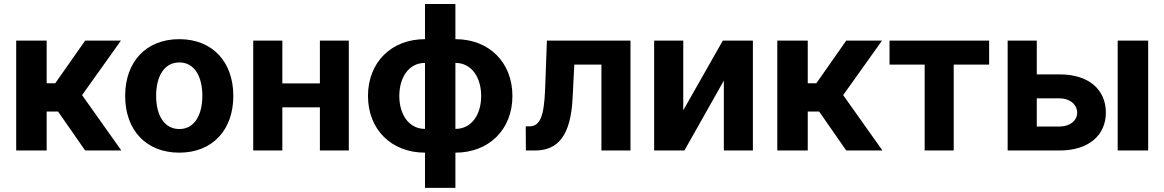

<svg xmlns="http://www.w3.org/2000/svg" viewBox="-20 -747 5779 953"><path d="M60.4 0H211.6V-193.5H268.1L402.7 0H582.4L387.4 -274.9L580.3 -545.5H402.7L254.3 -333.8H211.6V-545.5H60.4Z M869.7 10.7C1035.2 10.7 1138.1 -102.6 1138.1 -270.6C1138.1 -439.6 1035.2 -552.6 869.7 -552.6C704.2 -552.6 601.2 -439.6 601.2 -270.6C601.2 -102.6 704.2 10.7 869.7 10.7ZM870.4 -106.5C794 -106.5 755 -176.5 755 -271.7C755 -366.8 794 -437.1 870.4 -437.1C945.3 -437.1 984.4 -366.8 984.4 -271.7C984.4 -176.5 945.3 -106.5 870.4 -106.5Z M1381.4 -545.5H1236.9V0H1381.4V-214.1H1567.8V0H1711.3V-545.5H1567.8V-333.1H1381.4Z M2089.5 185.4H2240.4V10.7C2407.3 10.7 2523.4 -104.4 2523.4 -270.6C2523.4 -437.9 2407.3 -552.6 2240.4 -552.6V-727.3H2089.5V-552.6C1922.6 -552.6 1806.5 -437.9 1806.5 -270.6C1806.5 -104.4 1922.6 10.7 2089.5 10.7ZM2240.4 -107.2V-434.7C2321.7 -434.7 2368.3 -361.9 2368.3 -270.6C2368.3 -179.3 2321.7 -107.2 2240.4 -107.2ZM2089.5 -107.2C2008.9 -107.2 1962 -179.3 1962 -270.6C1962 -361.9 2008.2 -434.7 2089.5 -434.7Z M2590.2 0H2635.7C2751.4 0 2812.9 -76.7 2822.1 -259.9L2830.6 -426.5H2965.2V0H3109.4V-545.5H2694.6L2685.7 -304C2680.4 -165.8 2659.1 -120 2607.6 -120H2589.5Z M3371.4 -199.6V-545.5H3226.9V0H3377.1L3572.8 -346.9V0H3717V-545.5H3567.8Z M3838.1 0H3989.3V-193.5H4045.8L4180.4 0H4360.1L4165.1 -274.9L4358 -545.5H4180.4L4032 -333.8H3989.3V-545.5H3838.1Z M4395.2 -426.5H4569.6V0H4713.8V-426.5H4889.6V-545.5H4395.2Z M5126.1 -377.8V-545.5H4981.5V0H5239.3C5383.9 0 5468.8 -75.6 5469.1 -188.2C5468.8 -302.9 5383.9 -377.8 5239.3 -377.8ZM5527.7 0H5679V-545.5H5527.7ZM5126.1 -258.9H5239.3C5290.1 -258.9 5326 -229 5326.7 -187.1C5326 -147.4 5290.1 -119 5239.3 -119H5126.1Z"/></svg>

Font: Karasuma Gothic
Style: Bold
Weight: 700
Designer: Rasmus Andersson / Ryoko Nishizuka
Foundry: Genbu
Version: Version 1.00